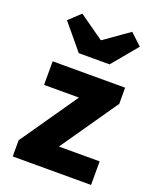

<svg xmlns="http://www.w3.org/2000/svg" viewBox="-142 -844 749 926"><g transform="rotate(20 232.5 -381.0)"><path d="M38 0H440V-121H231L434 -414V-497H62V-376H241L38 -83ZM167 -577H325L433 -707L374 -762L248 -673H244L118 -762L59 -707Z"/></g></svg>

Font: Source Sans Pro
Style: Bold
Weight: 700
Designer: Paul D. Hunt
Foundry: Adobe Systems Incorporated
Version: Version 3.006;hotconv 1.0.111;makeotfexe 2.5.65597